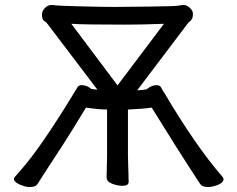

<svg xmlns="http://www.w3.org/2000/svg" viewBox="-20 -732 953 773"><path d="M815.9 21Q793.9 21 785.2 7.8Q774.9 -8.8 739.5 -62.5Q704.1 -116.2 590.8 -298.8Q561 -293.9 495.1 -291V-106L498 0Q498 16.1 473.1 16.1Q453.1 16.1 431.2 7.6Q409.2 -1 409.2 -18.1L411.1 -106.9V-291Q378.9 -291 326.2 -298.8Q261.2 -190.9 202.1 -101.1Q143.1 -11.2 135.5 2Q127.9 15.1 119.9 18.1Q111.8 21 98.1 21Q83 21 59.6 11Q36.1 1 36.1 -12.2Q36.1 -17.1 60.1 -43Q147 -140.1 292 -380.9Q296.9 -389.2 309.1 -389.2Q330.1 -389.2 347.2 -374Q365.2 -371.1 372.1 -371.1L170.9 -636.2Q168 -641.1 158.4 -647.5Q148.9 -653.8 148.9 -671.9Q148.9 -689 161.4 -700.4Q173.8 -711.9 186 -711.9Q196.8 -711.9 203.4 -710.4Q210 -709 302.5 -706.5Q395 -704.1 440.9 -704.1Q486.8 -704.1 588.4 -705.6Q689.9 -707 699.5 -709.5Q709 -711.9 720.2 -711.9Q731.9 -711.9 744.4 -700.4Q756.8 -689 756.8 -676Q756.8 -663.1 752.9 -656Q749 -648.9 743.4 -645Q737.8 -641.1 734.9 -636.2L532.2 -368.2Q549.8 -369.1 569.8 -372.1Q589.8 -389.2 610.8 -389.2Q623 -389.2 627.9 -380.9L638.2 -362.8L641.1 -358.9Q768.1 -144 875 -21Q879.9 -16.1 879.9 -11.2Q879.9 2.9 857.9 12Q835.9 21 815.9 21ZM453.1 -388.2 640.1 -636.2Q555.2 -632.8 481.9 -632.8Q315.9 -632.8 267.1 -636.2Z"/></svg>

Font: LXGW WenKai Screen
Style: Regular
Weight: 400
Designer: LXGW / Fontworks Inc.
Foundry: LXGW / Fontworks Inc.
Version: Version 1.510;January 18,2025